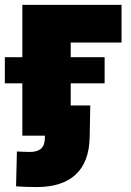

<svg xmlns="http://www.w3.org/2000/svg" viewBox="-45 -549 530 777"><path d="M446.8 -529.3V-377H241.2V0H45.4V-529.3ZM-25.4 -211.9V-317.4H378.4V-211.9ZM104 208Q82.5 208 62.3 207.3Q42 206.5 20 205.1L23.4 64Q35.2 64.5 49.8 65.2Q64.5 65.9 76.7 65.9Q106.4 65.9 121.6 52Q136.7 38.1 136.7 7.8V0H76.7V-122.1H320.3L317.9 5.9Q315.9 106.9 261.2 157.5Q206.5 208 104 208Z"/></svg>

Font: Inter 24pt Black
Style: Regular
Weight: 900
Designer: Rasmus Andersson
Foundry: rsms
Version: Version 4.001;git-66647c0bb